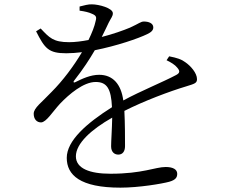

<svg xmlns="http://www.w3.org/2000/svg" viewBox="-20 -810 1040 883"><path d="M746 -533C765 -524 785 -512 795 -499C809 -483 807 -474 790 -465C730 -433 628 -392 547 -348C537 -423 499 -466 436 -466C396 -466 358 -448 326 -432C319 -428 316 -433 320 -438C364 -494 392 -538 416 -579C517 -599 616 -633 657 -653C676 -662 685 -671 685 -684C685 -703 664 -711 642 -711C627 -711 620 -702 578 -683C547 -670 499 -653 448 -640C460 -665 473 -690 480 -706C491 -728 499 -735 499 -749C499 -773 434 -790 403 -790C387 -791 366 -785 346 -780V-761C369 -758 390 -753 402 -747C422 -739 425 -732 420 -714C415 -689 403 -659 387 -626C356 -620 325 -616 298 -616C224 -616 207 -637 167 -679L146 -666C186 -587 203 -565 285 -565C308 -565 332 -567 357 -570C319 -506 269 -439 217 -387C172 -339 135 -314 135 -287C135 -262 149 -247 169 -247C193 -248 221 -295 256 -333C298 -377 364 -433 420 -433C472 -433 491 -402 495 -317C378 -243 287 -163 287 -84C287 -5 348 53 534 53C619 53 725 35 758 26C790 17 795 4 795 -11C795 -30 777 -42 742 -42C694 -42 636 -11 488 -11C393 -11 329 -35 329 -91C329 -150 399 -214 496 -269C495 -215 491 -161 491 -137C491 -110 507 -99 524 -99C544 -99 555 -114 555 -138C555 -170 555 -243 552 -300C643 -346 760 -390 837 -413C876 -425 886 -428 886 -446C886 -474 857 -507 832 -524C815 -537 794 -544 758 -551Z"/></svg>

Font: Source Han Serif AKR9
Style: Regular
Weight: 400
Designer: Ryoko NISHIZUKA 西塚涼子 (kana & ideographs); Frank Grießhammer (Latin, Greek & Cyrillic); Sandoll Communications 산돌커뮤니케이션, 
Foundry: Adobe Systems Incorporated
Version: Version 1.005;hotconv 1.0.107;makeotfexe 2.5.65593